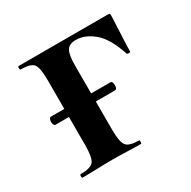

<svg xmlns="http://www.w3.org/2000/svg" viewBox="-99 -481 572 576"><g transform="rotate(-30 187.0 -193.0)"><path d="M41 -178Q36 -178 34 -185Q32 -192 34 -199Q36 -206 41 -206H246Q252 -206 253.5 -199Q255 -192 253.5 -185Q252 -178 246 -178ZM340 -386Q347 -386 348 -384.5Q349 -383 349 -377Q348 -347 346 -311.5Q344 -276 344 -256Q344 -254 338.5 -254Q333 -254 332 -256Q312 -317 282 -342.5Q252 -368 220 -368Q196 -368 188 -353Q180 -338 180 -303V-81Q180 -38 190 -25Q200 -12 234 -12Q236 -12 236 -6Q236 0 234 0Q213 0 187.5 -1Q162 -2 135 -2Q107 -2 80.5 -1Q54 0 32 0Q29 0 29 -6Q29 -12 32 -12Q67 -12 77 -25Q87 -38 87 -81V-305Q87 -349 77 -361.5Q67 -374 33 -374Q30 -374 30 -380Q30 -386 33 -386Z"/></g></svg>

Font: Cormorant
Style: Bold
Weight: 700
Designer: Christian Thalmann (Catharsis Fonts)
Foundry: Catharsis Fonts
Version: Version 4.000